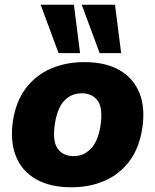

<svg xmlns="http://www.w3.org/2000/svg" viewBox="-20 -782 657 813"><path d="M282 11Q192 11 132 -23.5Q72 -58 47 -121.5Q22 -185 35 -272Q48 -354 90 -409Q132 -464 195.5 -491.5Q259 -519 337 -519Q428 -519 487 -484.5Q546 -450 571 -387Q596 -324 582 -236Q569 -154 527.5 -99Q486 -44 423 -16.5Q360 11 282 11ZM292 -121Q334 -121 364 -151.5Q394 -182 405 -246Q417 -323 394 -355Q371 -387 326 -387Q283 -387 253.5 -357Q224 -327 213 -262Q201 -186 223.5 -153.5Q246 -121 292 -121ZM402 -557 326 -762H467L493 -557ZM228 -557 152 -762H293L319 -557Z"/></svg>

Font: Mulish ExtraLight Black
Style: Italic
Weight: 900
Italic angle: -9°
Version: Version 3.603